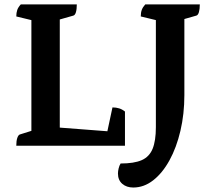

<svg xmlns="http://www.w3.org/2000/svg" viewBox="-20 -661 958 871"><path d="M53.9 0Q53.9 -21.9 58.4 -35.1Q62.9 -48.4 69.9 -50.9L140.1 -72.9L122.4 -52.4V-585.8L141.1 -565.2L53.9 -586.4Q53.9 -603.1 58.2 -615.6Q62.4 -628.1 74.3 -641H328.4Q328.4 -619.1 324.4 -605.6Q320.4 -592.1 312.4 -590.1L235.1 -568.1L251.2 -589.1V-71.9L241.2 -82.9L475.8 -64.9L463.3 -47.8L490.2 -173.7Q506.9 -173.7 520.5 -169.4Q534.1 -165.2 546.9 -155V0ZM584.5 189.7Q554.1 189.7 534.6 172.8Q515.1 155.9 515.1 125.9Q515.1 115.7 518.2 102.8Q521.3 89.8 527.1 80.7Q588.1 80.7 622.7 65.6Q657.3 50.5 672.2 14.2Q687.1 -22.2 687.1 -84.1V-590.5L706.3 -565.2L618.6 -586.4Q618.6 -604 623.3 -616.6Q628 -629.1 639 -641H886.4Q886.4 -619.7 882.4 -605.9Q878.4 -592.1 870.4 -590.1L793.1 -568.1L816.4 -590.5V-229.8Q816.4 -143.8 798.5 -67.6Q780.7 8.5 748.9 66.2Q717.2 123.9 675.1 156.8Q633 189.7 584.5 189.7Z"/></svg>

Font: Petrona
Style: Regular
Weight: 400
Designer: Ringo R. Seeber
Foundry: Ringo R. Seeber
Version: Version 2.001; ttfautohint (v1.8.3)